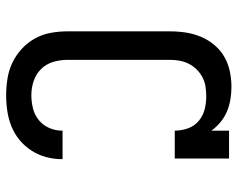

<svg xmlns="http://www.w3.org/2000/svg" viewBox="-96 -688 791 640"><g transform="rotate(-90 300.0 -367.5)"><path d="M331 8Q310 8 289 4.5Q268 1 249 -7Q230 -15 213.5 -28.5Q197 -42 185 -59V0H92V-181H185Q185 -159 192.5 -137.5Q200 -116 217 -101.5Q234 -87 255.5 -81.5Q277 -76 299 -76Q316 -76 332 -78.5Q348 -81 362.5 -88.5Q377 -96 388.5 -107.5Q400 -119 407.5 -133.5Q415 -148 418 -164Q421 -180 421 -196V-539Q421 -563 414 -586.5Q407 -610 390 -627Q373 -644 350 -651.5Q327 -659 303 -659Q281 -659 259 -653.5Q237 -648 220 -634Q203 -620 194 -599.5Q185 -579 185 -557Q185 -556 185 -556Q185 -556 185 -555H90Q90 -556 90 -556.5Q90 -557 90 -558Q90 -584 97 -610Q104 -636 118.5 -658.5Q133 -681 153.5 -698Q174 -715 198.5 -725Q223 -735 249.5 -739Q276 -743 303 -743Q331 -743 359 -738.5Q387 -734 412 -722Q437 -710 458 -690.5Q479 -671 492.5 -646.5Q506 -622 511 -594.5Q516 -567 516 -539V-196Q516 -170 512 -144Q508 -118 498 -94Q488 -70 471 -49.5Q454 -29 431.5 -16Q409 -3 383 2.5Q357 8 331 8Z"/></g></svg>

Font: Iosevka Slab Medium Extended
Style: Regular
Weight: 500
Width: 7
Monospace: yes
Designer: Belleve Invis
Foundry: Belleve Invis
Version: Version 11.1.1; ttfautohint (v1.8.3)